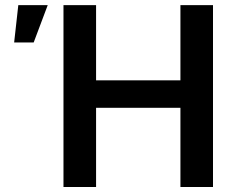

<svg xmlns="http://www.w3.org/2000/svg" viewBox="-20 -748 942 768"><path d="M233.9 0V-727.5H364.3V-426.8H701.7V-727.5H832V0H701.7V-316.9H364.3V0ZM36.6 -578.1 53.2 -727.5H170.9L114.7 -578.1Z"/></svg>

Font: Inter 18pt SemiBold
Style: Regular
Weight: 600
Designer: Rasmus Andersson
Foundry: rsms
Version: Version 4.001;git-66647c0bb